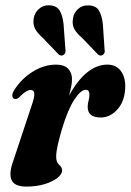

<svg xmlns="http://www.w3.org/2000/svg" viewBox="-20 -698 495 728"><path d="M38 -322.5Q29 -323 27 -332.8Q25 -342.5 33.5 -355.5Q60.5 -399 103.8 -426Q147 -453 192.5 -453Q222.5 -453 237.8 -438Q253 -423 253 -398Q253 -384 249.8 -368.2Q246.5 -352.5 241.5 -335Q306.5 -453 387.5 -453Q421.5 -453 439.5 -427Q457.5 -401 454.5 -360Q451 -310.5 423.8 -281.5Q396.5 -252.5 362 -252.5Q312.5 -252.5 312.5 -292.5Q312.5 -305 315.8 -316.5Q319 -328 319 -340Q319 -357.5 305 -357.5Q286.5 -357.5 262 -320.5Q237.5 -283.5 214.5 -207.5Q204 -171 198.5 -146.2Q193 -121.5 193 -103.5Q193 -83 204.2 -73.2Q215.5 -63.5 215.5 -52Q215.5 -37.5 197.5 -23.2Q179.5 -9 148.8 0.2Q118 9.5 80 9.5Q33.5 9.5 23.2 -16.8Q13 -43 31.5 -91.5L99 -295Q111.5 -330 110 -343.5Q108.5 -357 96.5 -357Q88.5 -357 78.5 -351Q68.5 -345 51.5 -328Q44 -322 38 -322.5ZM221 -606.5 228 -510Q230.5 -497.5 222 -490.5Q212.5 -483.5 202.5 -491.5L143 -553.5Q121.5 -572.5 112.8 -589.2Q104 -606 108 -629.5Q111 -648.5 126.8 -663.5Q142.5 -678.5 166 -678Q195 -677 206.2 -658Q217.5 -639 221 -606.5ZM370 -606.5 376.5 -510Q379.5 -497 370.5 -490.5Q361.5 -483.5 351.5 -491.5L292 -553.5Q270 -572.5 261.2 -589.2Q252.5 -606 257 -629.5Q259.5 -648.5 275.5 -663.5Q291.5 -678.5 315 -677.5Q344 -677 355.2 -658Q366.5 -639 370 -606.5Z"/></svg>

Font: Fraunces 144pt Soft
Style: Bold Italic
Weight: 700
Italic angle: -16°
Version: Version 1.000;[b76b70a41]